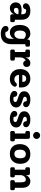

<svg xmlns="http://www.w3.org/2000/svg" viewBox="1897 -2695 1038 4872"><g transform="rotate(90 2416.0 -259.0)"><path d="M499 -117Q542 -117 542 -78V-39Q542 0 499 0H388Q368 0 355 -13Q342 -26 342 -46V-94Q322 -48 281.5 -19Q241 10 195 10Q126 10 83.5 -31Q41 -72 41 -139Q41 -288 238 -288Q284 -288 342 -277V-314Q342 -357 319.5 -380Q297 -403 255 -403Q228 -403 215 -394Q213 -363 192 -342.5Q171 -322 140 -322Q106 -322 85 -342.5Q64 -363 64 -396Q64 -448 117 -479Q170 -510 255 -510Q366 -510 423 -453.5Q480 -397 480 -295V-117ZM237 -92Q277 -92 307.5 -125.5Q338 -159 342 -206Q309 -212 259 -212Q217 -212 198 -196.5Q179 -181 179 -147Q179 -122 195 -107Q211 -92 237 -92Z M1120 -500Q1164 -500 1164 -461V-422Q1164 -383 1120 -383H1102V-32Q1102 100 1034.5 170Q967 240 841 240Q749 240 693.5 206Q638 172 638 117Q638 84 659 64Q680 44 714 44Q746 44 767.5 65.5Q789 87 789 119Q808 125 839 125Q964 125 964 -20V-94Q946 -48 903 -19Q860 10 808 10Q718 10 665.5 -57.5Q613 -125 613 -240Q613 -368 672 -439Q731 -510 837 -510Q927 -510 980 -430L989 -468Q997 -500 1029 -500ZM851 -105Q898 -105 931 -146.5Q964 -188 964 -248V-347Q921 -395 858 -395Q808 -395 781 -355.5Q754 -316 754 -242Q754 -177 779.5 -141Q805 -105 851 -105Z M1582 -510Q1630 -510 1655 -484.5Q1680 -459 1680 -416Q1680 -378 1656 -353Q1632 -328 1594 -328Q1564 -328 1543.5 -345Q1523 -362 1517 -391Q1483 -380 1460 -342.5Q1437 -305 1437 -258V-117H1474Q1517 -117 1517 -78V-39Q1517 0 1474 0H1280Q1237 0 1237 -39V-78Q1237 -117 1280 -117H1299V-383H1280Q1237 -383 1237 -422V-461Q1237 -500 1280 -500H1391Q1411 -500 1424 -487Q1437 -474 1437 -454V-383Q1454 -442 1493.5 -476Q1533 -510 1582 -510Z M2200 -275Q2200 -260 2197 -221H1876Q1884 -167 1914 -136Q1944 -105 1993 -105Q2025 -105 2044.5 -114.5Q2064 -124 2083 -146Q2103 -168 2126 -168Q2148 -168 2164 -155Q2180 -142 2180 -120Q2180 -96 2163 -72Q2104 10 1987 10Q1869 10 1801 -62Q1733 -134 1733 -253Q1733 -372 1800 -441Q1867 -510 1978 -510Q2074 -510 2137 -449Q2200 -388 2200 -275ZM1975 -405Q1893 -405 1878 -307H2059V-318Q2059 -361 2036.5 -383Q2014 -405 1975 -405Z M2531 -310Q2628 -282 2667 -246Q2706 -210 2706 -149Q2706 -79 2647 -34.5Q2588 10 2495 10Q2400 10 2343.5 -21.5Q2287 -53 2287 -105Q2287 -138 2308 -158.5Q2329 -179 2363 -179Q2395 -179 2416.5 -157Q2438 -135 2438 -103Q2438 -95 2437 -91Q2457 -80 2492 -80Q2568 -80 2568 -127Q2568 -150 2553 -162Q2538 -174 2492 -187Q2382 -219 2339 -255.5Q2296 -292 2296 -355Q2296 -425 2354 -467.5Q2412 -510 2506 -510Q2594 -510 2647 -480Q2700 -450 2700 -400Q2700 -367 2679 -347Q2658 -327 2624 -327Q2592 -327 2570.5 -348.5Q2549 -370 2549 -402Q2549 -408 2550 -411Q2533 -421 2503 -421Q2472 -421 2453.5 -407.5Q2435 -394 2435 -371Q2435 -351 2454.5 -338.5Q2474 -326 2531 -310Z M3039 -310Q3136 -282 3175 -246Q3214 -210 3214 -149Q3214 -79 3155 -34.5Q3096 10 3003 10Q2908 10 2851.5 -21.5Q2795 -53 2795 -105Q2795 -138 2816 -158.5Q2837 -179 2871 -179Q2903 -179 2924.5 -157Q2946 -135 2946 -103Q2946 -95 2945 -91Q2965 -80 3000 -80Q3076 -80 3076 -127Q3076 -150 3061 -162Q3046 -174 3000 -187Q2890 -219 2847 -255.5Q2804 -292 2804 -355Q2804 -425 2862 -467.5Q2920 -510 3014 -510Q3102 -510 3155 -480Q3208 -450 3208 -400Q3208 -367 3187 -347Q3166 -327 3132 -327Q3100 -327 3078.5 -348.5Q3057 -370 3057 -402Q3057 -408 3058 -411Q3041 -421 3011 -421Q2980 -421 2961.5 -407.5Q2943 -394 2943 -371Q2943 -351 2962.5 -338.5Q2982 -326 3039 -310Z M3480.5 -605.5Q3455 -580 3417 -580Q3379 -580 3353.5 -605.5Q3328 -631 3328 -669Q3328 -707 3353.5 -732.5Q3379 -758 3417 -758Q3455 -758 3480.5 -732.5Q3506 -707 3506 -669Q3506 -631 3480.5 -605.5ZM3347 0Q3304 0 3304 -39V-78Q3304 -117 3347 -117H3366V-383H3347Q3304 -383 3304 -422V-461Q3304 -500 3347 -500H3458Q3478 -500 3491 -487Q3504 -474 3504 -454V-117H3522Q3566 -117 3566 -78V-39Q3566 0 3522 0Z M3883 10Q3767 10 3702 -57.5Q3637 -125 3637 -245Q3637 -368 3705 -439Q3773 -510 3891 -510Q4007 -510 4072 -442.5Q4137 -375 4137 -256Q4137 -133 4069 -61.5Q4001 10 3883 10ZM3884 -105Q3996 -105 3996 -255Q3996 -395 3890 -395Q3836 -395 3807 -356.5Q3778 -318 3778 -246Q3778 -105 3884 -105Z M4763 -117Q4806 -117 4806 -78V-39Q4806 0 4763 0H4595Q4551 0 4551 -39V-78Q4551 -117 4595 -117H4606V-266Q4606 -338 4590.5 -366.5Q4575 -395 4535 -395Q4491 -395 4457.5 -355.5Q4424 -316 4424 -264V-117H4436Q4479 -117 4479 -78V-39Q4479 0 4436 0H4267Q4224 0 4224 -39V-78Q4224 -117 4267 -117H4286V-383H4267Q4224 -383 4224 -422V-461Q4224 -500 4267 -500H4378Q4398 -500 4411 -487Q4424 -474 4424 -454V-400Q4443 -448 4485.5 -479Q4528 -510 4574 -510Q4656 -510 4700.5 -457Q4745 -404 4745 -305V-117Z"/></g></svg>

Font: Solway
Style: Bold
Weight: 700
Designer: Mariya V. Pigoulevskaya
Foundry: The Northern Block Ltd.
Version: Version 1.000;hotconv 1.0.109;makeotfexe 2.5.65596